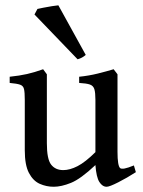

<svg xmlns="http://www.w3.org/2000/svg" viewBox="-20 -693 540 726"><path d="M493.7 -42Q460.4 -20.5 427.2 -3.7Q394 13.2 383.3 13.2Q367.2 13.2 355.7 -4.9Q344.2 -22.9 340.8 -68.8Q284.7 -16.1 248.3 -1.5Q211.9 13.2 183.1 13.2Q155.3 13.2 130.1 2Q105 -9.3 89.4 -39.1Q73.7 -68.8 73.7 -125V-315.4Q73.7 -343.8 70.8 -356.2Q67.9 -368.7 55.9 -372.8Q43.9 -377 16.6 -379.4V-402.8Q54.2 -406.7 82.3 -413.1Q110.4 -419.4 143.1 -431.2L157.2 -412.1V-151.4Q157.2 -91.3 173.3 -70.6Q189.5 -49.8 219.2 -49.8Q244.1 -49.8 273.2 -64.7Q302.2 -79.6 340.8 -117.7V-315.4Q340.8 -342.3 336.9 -355.5Q333 -368.7 320.1 -373.3Q307.1 -377.9 279.3 -379.4V-402.8Q316.9 -406.7 349.4 -414.8Q381.8 -422.9 409.7 -431.2L424.3 -412.1V-119.1Q424.3 -65.4 434.6 -57.1Q439.5 -53.7 451.4 -55.9Q463.4 -58.1 486.3 -67.4ZM304.2 -485.4Q291 -473.6 273.4 -468.8L110.4 -638.2L121.6 -659.2Q127.4 -660.6 143.6 -663.8Q159.7 -667 176.5 -669.7Q193.4 -672.4 200.7 -672.9Z"/></svg>

Font: Dai Banna SIL
Style: Regular
Weight: 400
Designer: Victor Gaultney
Foundry: SIL International
Version: Version 4.000